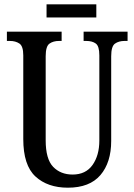

<svg xmlns="http://www.w3.org/2000/svg" viewBox="-20 -861 624 891"><path d="M295 10Q201 10 144.5 -42Q88 -94 88 -216V-604Q88 -647 70 -659Q52 -671 26 -671H12V-714H266V-671H254Q227 -671 209.5 -658.5Q192 -646 192 -600V-210Q192 -123 226.5 -87Q261 -51 317 -51Q378 -51 409.5 -95.5Q441 -140 441 -209V-604Q441 -647 424.5 -659Q408 -671 380 -671H368V-714H572V-671H558Q531 -671 513.5 -658.5Q496 -646 496 -600V-207Q496 -107 446 -48.5Q396 10 295 10ZM196 -780V-841H427V-780Z"/></svg>

Font: Noto Serif Hebrew ExtraCondensed Medium
Style: Regular
Weight: 500
Width: 2
Designer: Monotype Design Team
Foundry: Monotype Imaging Inc.
Version: Version 2.004; ttfautohint (v1.8.4.7-5d5b)